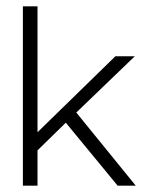

<svg xmlns="http://www.w3.org/2000/svg" viewBox="-20 -583 459 604"><path d="M98 -110 187 -197 350 1H407L220 -229L404 -406H343L98 -167V-563H52V1H98Z"/></svg>

Font: OSH Darker Grotesque
Style: Regular
Weight: 400
Designer: Gabriel Lam
Foundry: TypeRant
Version: Version 1.000;Glyphs 3.1.1 (3148)